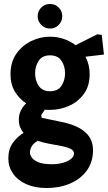

<svg xmlns="http://www.w3.org/2000/svg" viewBox="-20 -676 544 968"><path d="M215 272Q156 272 112.5 252.5Q69 233 45.5 199Q22 165 22 123Q22 76 44.5 44.5Q67 13 99 -6Q88 -18 81.5 -34.5Q75 -51 75 -73Q75 -99 85.5 -119.5Q96 -140 112 -155Q78 -177 55.5 -213.5Q33 -250 33 -302Q33 -363 62.5 -405Q92 -447 137.5 -469Q183 -491 232 -491Q267 -491 300.5 -480Q334 -469 361 -448L470 -503L493 -500L504 -401L411 -390Q421 -371 426.5 -349Q432 -327 432 -302Q432 -242 402.5 -202Q373 -162 327.5 -142Q282 -122 232 -122Q225 -122 218.5 -122Q212 -122 206 -123L188 -96L190 -82L292 -61Q345 -50 380 -30.5Q415 -11 432 16.5Q449 44 449 81Q449 141 417.5 184Q386 227 333 249.5Q280 272 215 272ZM242 152Q270 152 295 145.5Q320 139 336.5 126.5Q353 114 353 98Q353 83 336 74.5Q319 66 291.5 60.5Q264 55 232 49.5Q200 44 170 34Q148 47 139.5 62.5Q131 78 131 93Q131 106 141 119.5Q151 133 175 142.5Q199 152 242 152ZM232 -216Q272 -216 290 -243.5Q308 -271 308 -307Q308 -342 290 -369.5Q272 -397 232 -397Q193 -397 175 -369.5Q157 -342 157 -307Q157 -271 175 -243.5Q193 -216 232 -216ZM232 -532Q206 -532 188 -550.5Q170 -569 170 -594Q170 -620 188 -638Q206 -656 232 -656Q258 -656 276 -638Q294 -620 294 -594Q294 -569 276 -550.5Q258 -532 232 -532Z"/></svg>

Font: Kreon Light
Style: Bold
Weight: 700
Version: Version 2.002